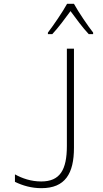

<svg xmlns="http://www.w3.org/2000/svg" viewBox="-20 -968 540 1002"><path d="M230 -798V-790H253C284 -823 321 -873 348 -910C376 -872 411 -824 443 -790H466V-798C440 -831 390 -904 366 -948H330C307 -906 260 -837 230 -798ZM196 14C320 14 366 -62 366 -197V-714H329V-207C329 -81 293 -21 195 -21C142 -21 96 -37 58 -58V-19C99 1 145 14 196 14Z"/></svg>

Font: Noto Sans Mono ExtraCondensed ExtraLight
Style: Regular
Weight: 200
Width: 2
Designer: Monotype Design Team
Foundry: Monotype Imaging Inc.
Version: Version 2.014